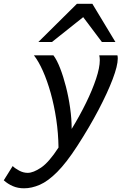

<svg xmlns="http://www.w3.org/2000/svg" viewBox="-118 -786 653 1033"><path d="M64.5 -488.3H169.4Q188 -463.9 205.3 -419.4Q222.7 -375 236.8 -319.6Q251 -264.2 259.3 -205.3Q267.6 -146.5 267.6 -92.3Q310.1 -161.6 344.5 -231.7Q378.9 -301.8 398.9 -362.1Q418.9 -422.4 418.9 -461.9Q418.9 -476.6 416 -488.3H513.7Q515.6 -481.9 515.6 -470.7Q515.6 -432.6 488.3 -360.4Q460.9 -288.1 411.9 -194.6Q362.8 -101.1 297.4 0Q238.8 90.3 189.5 139.6Q140.1 189 96.4 208Q52.7 227.1 11.2 227.1Q-22 227.1 -49.1 215.3Q-76.2 203.6 -97.7 184.1L-49.8 107.4Q-37.6 119.6 -15.1 131.8Q7.3 144 31.2 144Q61 144 103.3 115.5Q145.5 86.9 196.8 7.8Q195.8 -69.3 184.6 -144.3Q173.3 -219.2 154.8 -285.4Q136.2 -351.6 113 -403.8Q89.8 -456.1 64.5 -488.3ZM161.6 -560.1H88.4L295.9 -765.6H378.9L502.9 -560.1H430.2L329.6 -693.8Z"/></svg>

Font: Andika
Style: Italic
Weight: 400
Italic angle: -14°
Designer: Victor Gaultney, Annie Olsen, Julie Remington, Don Collingsworth, Eric Hays, Becca Hirsbrunner
Foundry: SIL International
Version: Version 6.101